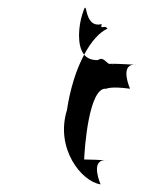

<svg xmlns="http://www.w3.org/2000/svg" viewBox="-20 -620 379 502"><path d="M195 -582C186 -554 180 -502 200 -477C218 -511 240 -536 261 -545C253 -557 241 -540 246 -557C194 -544 212 -638 195 -582ZM155 -332C124 -232 193 -145 243 -138C243 -138 216 -199 253 -201C240 -202 215 -203 200 -203C201 -229 212 -394 258 -388C258 -388 270 -395 320 -388C320 -388 293 -449 330 -451C312 -452 274 -454 265 -453C255 -459 249 -472 236 -463C220 -462 207 -468 200 -477C179 -438 163 -386 155 -332ZM271 -451C273 -451 275 -450 277 -450C275 -450 273 -450 271 -451ZM262 -200C262 -200 258 -201 253 -201C256 -201 259 -201 262 -200ZM339 -450C339 -450 335 -451 330 -451C333 -451 336 -451 339 -450Z"/></svg>

Font: bitstorm
Style: ulcnobl
Weight: 400
Version: Version 0.2